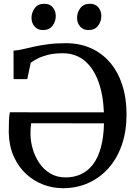

<svg xmlns="http://www.w3.org/2000/svg" viewBox="-20 -978 712 1009"><path d="M310 11Q257.5 11 207.5 -7.8Q157.6 -26.6 117.2 -63.8Q76.8 -101 52.2 -155.9Q27.6 -210.7 26 -282.7Q26 -314.3 27.1 -342.3Q28.2 -370.3 31.8 -387.9L526 -387.6Q522 -483.3 495.7 -553Q469.4 -622.7 422.6 -660.4Q375.9 -698.1 310.2 -698.1Q264.6 -698.1 231.5 -689.7Q198.4 -681.2 176.3 -669.5Q154.2 -657.9 141.5 -648.2L123.3 -562.1H51.5L51.1 -712Q72.1 -713 98.2 -719Q124.2 -725 157.3 -732.5Q190.4 -740 232.2 -745.5Q274 -751 326.2 -751Q398.9 -751 457.8 -724.7Q516.7 -698.4 558.5 -649.3Q600.3 -600.2 622.6 -531Q645 -461.9 645 -376.6Q645 -288.6 620.4 -217.1Q595.7 -145.5 550.6 -94.7Q505.6 -43.9 444.4 -16.4Q383.2 11 310 11ZM324.5 -45.7Q369 -45.7 405.5 -62.4Q442 -79.1 468.6 -113.9Q495.2 -148.8 510 -202.5Q524.9 -256.3 526.5 -329.9L143.7 -330.2Q141.9 -316.7 141.1 -303.6Q140.2 -290.5 140.2 -275.7Q140.2 -237 151.7 -196.5Q163.3 -155.9 186.2 -121.7Q209.2 -87.5 243.9 -66.6Q278.6 -45.7 324.5 -45.7ZM205 -820.1Q177.1 -820.1 161.4 -839Q145.6 -857.9 145.6 -884.2Q145.6 -912.9 162.9 -935.5Q180.2 -958.2 212.6 -958.2H213.6Q241.8 -958.2 257.4 -939.3Q273.1 -920.4 273.1 -894Q273.1 -865.3 256 -842.7Q238.9 -820.1 206 -820.1ZM444.4 -820.1Q416.6 -820.1 400.8 -839Q385 -857.9 385 -884.2Q385 -912.9 402.3 -935.5Q419.6 -958.2 452 -958.2H453Q481.2 -958.2 496.9 -939.3Q512.5 -920.4 512.5 -894Q512.5 -865.3 495.4 -842.7Q478.3 -820.1 445.4 -820.1Z"/></svg>

Font: Merriweather 7pt Light
Style: Regular
Weight: 300
Designer: Eben Sorkin
Foundry: Eben Sorkin
Version: Version 2.200;gftools[0.9.31]